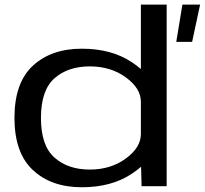

<svg xmlns="http://www.w3.org/2000/svg" viewBox="-20 -805 885 830"><path d="M742 -624H810.5L845 -785H768.5ZM592 0H700.5V-785H589V-118.5ZM333.5 4.5Q461.5 4.5 548.8 -53.2Q636 -111 636 -161.5L589 -225.5Q589 -167.5 524 -119.8Q459 -72 368 -72Q274 -72 215.5 -123.8Q157 -175.5 157 -295Q157 -415 215.5 -466.5Q274 -518 368 -518Q459 -518 524 -470.5Q589 -423 589 -365.5L636 -428.5Q636 -479 548.8 -536.8Q461.5 -594.5 333.5 -594.5Q202 -594.5 122.2 -521Q42.5 -447.5 42.5 -295.5Q42.5 -144 122.2 -69.8Q202 4.5 333.5 4.5Z"/></svg>

Font: Anybody Expanded
Style: Regular
Weight: 400
Width: 7
Version: Version 1.113;gftools[0.9.25]